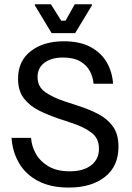

<svg xmlns="http://www.w3.org/2000/svg" viewBox="-20 -853 607 886"><path d="M297.5 12.5Q213.3 12.5 155.8 -17.9Q98.3 -48.3 67.9 -100.4Q37.5 -152.5 33.3 -216.7H123.3Q125.8 -178.3 145.8 -142.9Q165.8 -107.5 204.6 -85Q243.3 -62.5 301.7 -62.5Q365 -62.5 400.8 -90.4Q436.7 -118.3 436.7 -166.7Q436.7 -215 402.1 -240.8Q367.5 -266.7 315 -284.2L252.5 -305Q205 -320.8 161.7 -342.1Q118.3 -363.3 90.8 -398.3Q63.3 -433.3 63.3 -490Q63.3 -571.7 122.1 -617.1Q180.8 -662.5 274.2 -662.5Q350 -662.5 399.2 -635.4Q448.3 -608.3 473.3 -564.2Q498.3 -520 501.7 -466.7H411.7Q409.2 -497.5 394.6 -525Q380 -552.5 350 -570Q320 -587.5 270.8 -587.5Q217.5 -587.5 185.4 -563.8Q153.3 -540 153.3 -498.3Q153.3 -451.7 190.4 -426.7Q227.5 -401.7 279.2 -385L342.5 -364.2Q390 -349.2 432.1 -327.5Q474.2 -305.8 500.4 -270.4Q526.7 -235 526.7 -175.8Q526.7 -85.8 464.2 -36.7Q401.7 12.5 297.5 12.5ZM218.3 -700 140.8 -828.3V-833.3H215L262.5 -757.5H282.5L325 -833.3H404.2V-828.3L326.7 -700Z"/></svg>

Font: Familjen Grotesk GF
Style: Regular
Weight: 400
Designer: Anders Wikstroem, Jonas Baeckman, Matilda Gysing, Kristian Moeller
Foundry: Familjen STHLM AB
Version: Version 2.000; Beta; Release 4; Build 6